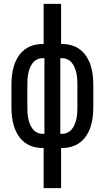

<svg xmlns="http://www.w3.org/2000/svg" viewBox="-20 -755 540 990"><path d="M205 215V8H199Q174 8 150 1Q126 -6 106.5 -21Q87 -36 73.5 -57.5Q60 -79 52.5 -102.5Q45 -126 42 -150.5Q39 -175 39 -200V-320Q39 -345 42 -369.5Q45 -394 52.5 -417.5Q60 -441 73.5 -462.5Q87 -484 106.5 -499Q126 -514 150 -521Q174 -528 199 -528H205V-735H295V-528H301Q326 -528 350 -521Q374 -514 393.5 -499Q413 -484 426.5 -462.5Q440 -441 447.5 -417.5Q455 -394 458 -369.5Q461 -345 461 -320V-200Q461 -175 458 -150.5Q455 -126 447.5 -102.5Q440 -79 426.5 -57.5Q413 -36 393.5 -21Q374 -6 350 1Q326 8 301 8H295V215ZM199 -65H209V-455H199Q185 -455 171.5 -448.5Q158 -442 149 -430.5Q140 -419 134.5 -405.5Q129 -392 126 -378Q123 -364 122 -349.5Q121 -335 121 -320V-200Q121 -185 122 -170.5Q123 -156 126 -142Q129 -128 134.5 -114.5Q140 -101 149 -89.5Q158 -78 171.5 -71.5Q185 -65 199 -65ZM291 -65H301Q315 -65 328.5 -71.5Q342 -78 351 -89.5Q360 -101 365.5 -114.5Q371 -128 374 -142Q377 -156 378 -170.5Q379 -185 379 -200V-320Q379 -335 378 -349.5Q377 -364 374 -378Q371 -392 365.5 -405.5Q360 -419 351 -430.5Q342 -442 328.5 -448.5Q315 -455 301 -455H291Z"/></svg>

Font: Iosevka Medium
Style: Regular
Weight: 500
Monospace: yes
Designer: Belleve Invis
Foundry: Belleve Invis
Version: Version 32.5.0; ttfautohint (v1.8.4)